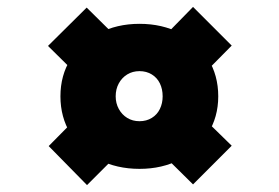

<svg xmlns="http://www.w3.org/2000/svg" viewBox="-20 -586 807 556"><path d="M384 -97Q318 -97 265.5 -124Q213 -151 184 -199Q155 -247 155 -307Q155 -368 184.5 -415Q214 -462 266 -489.5Q318 -517 384 -517Q450 -517 501.5 -490Q553 -463 582.5 -415.5Q612 -368 612 -307Q612 -247 582 -199Q552 -151 501 -124Q450 -97 384 -97ZM232 -50 121 -163 205 -248 315 -133ZM197 -376 119 -453 231 -564 312 -484ZM384 -235Q404 -235 419.5 -244.5Q435 -254 443 -270.5Q451 -287 451 -307Q451 -328 443 -344.5Q435 -361 419.5 -370.5Q404 -380 384 -380Q364 -380 348.5 -370.5Q333 -361 324 -344.5Q315 -328 315 -307Q315 -287 324 -270.5Q333 -254 348.5 -244.5Q364 -235 384 -235ZM539 -52 456 -134 565 -248 651 -164ZM560 -362 448 -473 539 -566 651 -454Z"/></svg>

Font: Lexend Peta ExtraBold
Style: Regular
Weight: 800
Version: Version 1.007